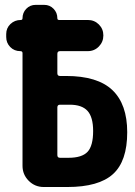

<svg xmlns="http://www.w3.org/2000/svg" viewBox="-20 -750 540 770"><path d="M254.9 -117.2Q308.6 -117.2 331.1 -141.1Q353.5 -165 353.5 -224.6Q353.5 -280.3 331.1 -305.2Q308.6 -330.1 259.8 -330.1H220.7Q210 -330.1 210 -319.3V-127.9Q210 -117.2 220.7 -117.2ZM245.1 -445.3Q371.1 -445.3 430.7 -388.7Q490.2 -332 490.2 -219.7Q490.2 -103.5 433.1 -51.8Q376 0 250 0H155.3Q120.1 0 95.2 -24.9Q70.3 -49.8 70.3 -85V-537.1Q70.3 -544.9 61.5 -544.9Q37.1 -544.9 21 -561.5Q4.9 -578.1 4.9 -601.6V-613.3Q4.9 -637.7 22 -653.8Q39.1 -669.9 63.5 -669.9Q70.3 -669.9 70.3 -676.8Q70.3 -699.2 85.4 -714.8Q100.6 -730.5 123 -730.5H157.2Q179.7 -730.5 194.8 -714.8Q210 -699.2 210 -676.8Q210 -669.9 216.8 -669.9H332Q358.4 -669.9 376.5 -651.9Q394.5 -633.8 394.5 -607.9Q394.5 -582 376.5 -563.5Q358.4 -544.9 332 -544.9H220.7Q210 -544.9 210 -534.2V-456.1Q210 -445.3 220.7 -445.3Z"/></svg>

Font: Rounded-X Mgen+ 2m bold
Style: Bold
Weight: 700
Designer: [Source Han Sans]
Ryoko NISHIZUKA  (kana & ideographs); Paul D. Hunt (Latin, Greek & Cyrillic); Wenlong ZHANG  (bopomofo
Version: Version 1.059.20150602